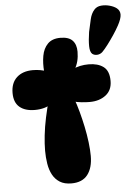

<svg xmlns="http://www.w3.org/2000/svg" viewBox="-61 -974 747 1031"><g transform="rotate(-5 312.0 -458.5)"><path d="M201 -602H188Q184 -646 191 -685.5Q198 -725 222 -749.5Q246 -774 290 -774Q335 -774 355.5 -752.5Q376 -731 376 -692Q376 -637 352 -598L341 -600Q381 -619 429 -619Q479 -619 509 -596.5Q539 -574 539 -520Q539 -470 504.5 -443.5Q470 -417 418 -417Q397 -417 373.5 -419.5Q350 -422 328 -428L336 -442Q348 -410 359 -369.5Q370 -329 379 -286Q388 -243 393 -201.5Q398 -160 398 -128Q398 -64 369.5 -27Q341 10 282 10Q244 10 219.5 -5.5Q195 -21 181 -47Q167 -73 161.5 -107Q156 -141 156 -177Q156 -214 161 -259.5Q166 -305 176.5 -354.5Q187 -404 200 -449L213 -426Q176 -400 121 -400Q68 -400 38.5 -425Q9 -450 9 -501Q9 -555 41 -584.5Q73 -614 128 -614Q149 -614 168 -610.5Q187 -607 201 -602ZM453 -674Q441 -685 440.5 -716Q440 -747 447 -792Q455 -829 462 -859.5Q469 -890 486 -909Q500 -925 523.5 -927Q547 -929 570 -922.5Q593 -916 607 -905Q624 -891 623.5 -869.5Q623 -848 604 -813Q591 -789 573.5 -763Q556 -737 539 -714.5Q522 -692 508 -678Q496 -667 480 -666Q464 -665 453 -674Z"/></g></svg>

Font: DynaPuff SemiBold
Style: Regular
Weight: 600
Designer: Toshi Omagari, Jennifer Daniel
Foundry: Google Fonts
Version: Version 2.000